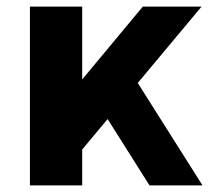

<svg xmlns="http://www.w3.org/2000/svg" viewBox="-20 -560 636 580"><path d="M102.5 -168.8 411.3 -540H588.8L204 -79.3ZM70.4 -540H228.3V0H70.4ZM271.2 -254 383.7 -329.1 591.7 0H431.6Z"/></svg>

Font: Pathway Extreme 8pt Thin
Style: Regular
Weight: 100
Designer: Eduardo Rodriguez Tunni
Foundry: Eduardo Rodriguez Tunni
Version: Version 1.000